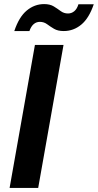

<svg xmlns="http://www.w3.org/2000/svg" viewBox="-20 -920 479 940"><path d="M27 0 151 -700H291L167 0ZM50 -768Q73 -837 111 -868.5Q149 -900 196 -900Q225 -900 243.5 -888.5Q262 -877 277.5 -865.5Q293 -854 313 -854Q330 -854 343.5 -865Q357 -876 364 -899H439Q416 -831 378 -799.5Q340 -768 292 -768Q263 -768 244.5 -779Q226 -790 210.5 -801.5Q195 -813 175 -813Q158 -813 145 -802Q132 -791 124 -768Z"/></svg>

Font: DM Sans 10pt ExtraBold
Style: Italic
Weight: 800
Italic angle: -10°
Version: Version 4.004;gftools[0.9.30]